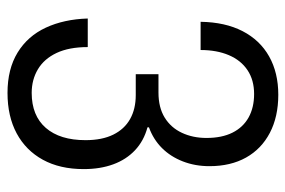

<svg xmlns="http://www.w3.org/2000/svg" viewBox="-148 -622 779 524"><g transform="rotate(90 242.0 -360.5)"><path d="M234 9Q169 9 124 -18.5Q79 -46 56 -95.5Q33 -145 31 -210H109Q109 -159 125 -125Q141 -91 169.5 -74Q198 -57 234 -57Q296 -57 329.5 -95.5Q363 -134 363 -204Q363 -249 348 -279.5Q333 -310 305.5 -325.5Q278 -341 240 -341H183V-403H233Q274 -403 301.5 -420Q329 -437 343 -467Q357 -497 357 -534Q357 -576 342.5 -605Q328 -634 301 -649Q274 -664 237 -664Q199 -664 172 -646Q145 -628 131 -595Q117 -562 117 -518H40Q41 -585 65.5 -632.5Q90 -680 134.5 -705Q179 -730 239 -730Q299 -730 343 -707Q387 -684 410.5 -642Q434 -600 434 -542Q434 -503 421 -469.5Q408 -436 384.5 -412.5Q361 -389 328 -377V-373Q365 -363 390.5 -339Q416 -315 429 -279.5Q442 -244 442 -199Q442 -134 416.5 -87.5Q391 -41 344.5 -16Q298 9 234 9Z"/></g></svg>

Font: Mona Sans SemiCondensed
Style: Regular
Weight: 400
Width: 4
Designer: Deni Anggara
Foundry: GitHub
Version: Version 2.000